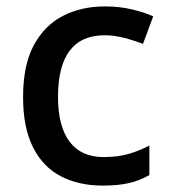

<svg xmlns="http://www.w3.org/2000/svg" viewBox="-20 -569 530 599"><path d="M300 10Q226 10 170 -19Q114 -48 83 -109.5Q52 -171 52 -266Q52 -366 85.5 -428Q119 -490 176.5 -519.5Q234 -549 308 -549Q353 -549 392.5 -539.5Q432 -530 458 -518L426 -432Q398 -443 366.5 -451Q335 -459 307 -459Q161 -459 161 -267Q161 -175 197 -127Q233 -79 303 -79Q348 -79 382 -89Q416 -99 446 -115V-23Q417 -6 383 2Q349 10 300 10Z"/></svg>

Font: Noto Sans Tangsa Medium
Style: Regular
Weight: 500
Version: Version 1.504